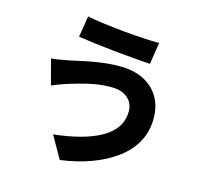

<svg xmlns="http://www.w3.org/2000/svg" viewBox="-122 -953 1243 1160"><g transform="rotate(15 500.0 -373.0)"><path d="M675 -326Q675 -356 659.5 -381.5Q644 -407 613.5 -422.5Q583 -438 537 -438Q483 -438 433 -429Q383 -420 343.5 -408.5Q304 -397 280 -390Q259 -384 230.5 -373Q202 -362 180 -353L138 -511Q165 -513 196.5 -518.5Q228 -524 252 -529Q290 -537 338 -547.5Q386 -558 442 -565.5Q498 -573 556 -573Q638 -573 699.5 -543Q761 -513 796 -456.5Q831 -400 831 -320Q831 -240 796 -175Q761 -110 696 -61Q631 -12 542.5 21Q454 54 348 68L269 -71Q362 -81 437.5 -101.5Q513 -122 566 -152.5Q619 -183 647 -226Q675 -269 675 -326ZM289 -814Q334 -805 395 -797Q456 -789 521.5 -783Q587 -777 646 -773.5Q705 -770 745 -770L724 -634Q679 -637 619 -642Q559 -647 494.5 -653.5Q430 -660 371 -667.5Q312 -675 268 -682Z"/></g></svg>

Font: Noto Sans TC ExtraBold
Style: Regular
Weight: 800
Designer: Ryoko NISHIZUKA  (kana, bopomofo & ideographs); Paul D. Hunt (Latin, Greek & Cyrillic); Sandoll Communications , Soo-you
Foundry: Adobe
Version: Version 2.004-H2;hotconv 1.0.118;makeotfexe 2.5.65603